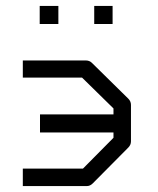

<svg xmlns="http://www.w3.org/2000/svg" viewBox="-20 -679 532 648"><path d="M114 -659H177V-598H114ZM298 -659H360V-598H298ZM57 -51V-110H260L363 -214V-232H115V-293H363V-313L257 -417H57V-475H269Q282 -475 290 -467L413 -346Q422 -337 422 -325V-202Q422 -190 413 -181L293 -60Q284 -51 273 -51Z"/></svg>

Font: IBM 3270 Semi-Condensed
Style: Condensed
Weight: 400
Monospace: yes
Version: Version 2.3.1